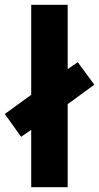

<svg xmlns="http://www.w3.org/2000/svg" viewBox="-43 -780 413 800"><path d="M87 0V-239L45 -210L-23 -305L87 -385V-760H239V-492L281 -521L350 -427L239 -346V0Z"/></svg>

Font: Noto Sans Hebrew Condensed ExtraBold
Style: Regular
Weight: 800
Width: 3
Designer: Monotype Design Team
Foundry: Monotype Imaging Inc.
Version: Version 2.004; ttfautohint (v1.8.4.7-5d5b)